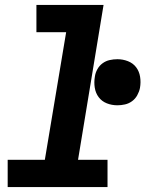

<svg xmlns="http://www.w3.org/2000/svg" viewBox="-20 -755 640 775"><path d="M11 0V-110H161L247 -625H127V-735H398L295 -110H414V0ZM454 -330Q431 -330 411 -338Q391 -346 378.5 -362.5Q366 -379 362.5 -401Q359 -423 363 -446Q365 -461 373 -475.5Q381 -490 394 -499.5Q407 -509 422.5 -512.5Q438 -516 454 -516Q476 -516 496.5 -508Q517 -500 529.5 -483.5Q542 -467 545.5 -445Q549 -423 545 -400Q542 -385 534 -370.5Q526 -356 513 -346.5Q500 -337 484.5 -333.5Q469 -330 454 -330Z"/></svg>

Font: Iosevka Slab XBdExObl
Style: Regular
Weight: 800
Width: 7
Italic angle: -9°
Monospace: yes
Designer: Belleve Invis
Foundry: Belleve Invis
Version: Version 11.1.0; ttfautohint (v1.8.3)